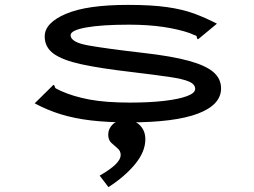

<svg xmlns="http://www.w3.org/2000/svg" viewBox="-20 -491 1040 786"><path d="M508 10Q420 10 352.5 2Q285 -6 229.5 -23Q174 -40 122 -68L192 -137L199 -144L204 -139Q204 -131 210.5 -128Q217 -125 231 -118Q280 -96 346.5 -83.5Q413 -71 512 -71Q592 -71 652 -78Q712 -85 745.5 -97.5Q779 -110 779 -127Q779 -146 754 -157Q729 -168 670.5 -176.5Q612 -185 512 -197Q392 -211 315 -227.5Q238 -244 200.5 -270.5Q163 -297 163 -342Q163 -397 249 -434Q335 -471 504 -471Q599 -471 663 -462Q727 -453 774.5 -435.5Q822 -418 868 -394L798 -336L790 -330L786 -335Q787 -344 780 -346Q773 -348 758 -355Q713 -371 650 -380.5Q587 -390 508 -390Q396 -390 332.5 -378.5Q269 -367 269 -347Q269 -318 341.5 -305Q414 -292 570 -274Q684 -261 753 -242Q822 -223 853.5 -196Q885 -169 885 -129Q885 -62 790.5 -26Q696 10 508 10ZM424 275 388 228Q430 204 452 183Q474 162 474 143Q474 127 461.5 116.5Q449 106 436 94Q423 82 423 60Q423 36 441.5 18Q460 0 495 0Q532 0 553.5 22.5Q575 45 575 79Q575 130 533 181Q491 232 424 275Z"/></svg>

Font: Inconsolata UltraExpanded Medium
Style: Regular
Weight: 500
Width: 9
Monospace: yes
Designer: Raph Levien, Cyreal, Brenton Simpson
Foundry: Raph Levien, Cyreal, Google
Version: Version 3.001; ttfautohint (v1.8.2.53-6de2)